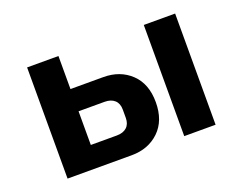

<svg xmlns="http://www.w3.org/2000/svg" viewBox="-88 -689 1077 852"><g transform="rotate(-20 450.0 -262.5)"><path d="M249 -525V-369H404Q483 -369 534 -320.5Q585 -272 585 -185Q585 -98 534 -49Q483 0 404 0H101V-525ZM436 -165V-204Q436 -233 419 -248.5Q402 -264 372 -264H249V-105H372Q402 -105 419 -120.5Q436 -136 436 -165ZM800 -525V0H652V-525Z"/></g></svg>

Font: iA Writer Duo V
Style: Regular
Weight: 400
Designer: Mike Abbink, Paul van der Laan, Pieter van Rosmalen, Oliver Reichenstein
Foundry: Information Architects Inc.
Version: Version 2.000